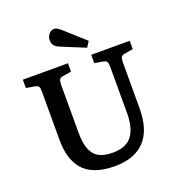

<svg xmlns="http://www.w3.org/2000/svg" viewBox="-164 -1068 1126 1216"><g transform="rotate(-20 399.0 -460.5)"><path d="M493.2 -751 333 -816.9Q307.6 -827.1 296.9 -840.6Q286.1 -854 286.1 -877.9Q286.1 -898.9 300.5 -917Q314.9 -935.1 336.9 -935.1Q354 -935.1 378.9 -913.1L517.1 -789.1ZM402.8 14.2Q327.1 14.2 272.9 -5.9Q218.8 -25.9 187.7 -63.7Q156.7 -101.6 142.8 -150.1Q128.9 -198.7 128.9 -262.2V-587.9Q128.9 -612.8 123 -622.1Q117.2 -631.3 96.2 -634.8L41 -644V-700.2H345.2V-644L288.1 -634.8Q268.6 -631.3 263.2 -620.1Q257.8 -608.9 257.8 -584V-272.9Q257.8 -220.7 264.9 -185.3Q272 -149.9 290 -123Q308.1 -96.2 340.1 -83.5Q372.1 -70.8 419.9 -70.8Q509.8 -70.8 549.3 -123Q588.9 -175.3 588.9 -274.9V-587.9Q588.9 -612.8 583 -622.1Q577.1 -631.3 556.2 -634.8L502 -644V-700.2H761.2V-644L705.1 -634.8Q685.1 -631.3 679.4 -620.4Q673.8 -609.4 673.8 -584V-278.8Q673.8 -130.4 604.2 -58.1Q534.7 14.2 402.8 14.2Z"/></g></svg>

Font: Literata Book SemiBold
Style: Regular
Weight: 600
Designer: Latin by Veronika Burian and Jose Scaglione. Greek by Irene Vlachou. Cyrillic by Vera Evstafieva
Foundry: TypeTogether
Version: Version 2.003;PS 002.003;hotconv 1.0.88;makeotf.lib2.5.64775